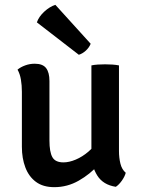

<svg xmlns="http://www.w3.org/2000/svg" viewBox="-20 -765 588 794"><path d="M472 -140.5Q472 -112.5 478 -88.2Q484 -64 500 -50.5Q496 -35 484 -18Q472 -1 459 7.5Q406.5 -0.5 382.2 -39.2Q358 -78 358 -129V-494.5Q369 -497 384.2 -498Q399.5 -499 414.5 -499Q430 -499 444.8 -498Q459.5 -497 472 -494.5ZM70.5 -385.5Q70.5 -412 66.5 -435.8Q62.5 -459.5 52.5 -477Q65 -487.5 84 -494.5Q103 -501.5 123.5 -501.5Q157 -501.5 170.8 -483.2Q184.5 -465 184.5 -430V-183.5Q184.5 -137 196.5 -115.2Q208.5 -93.5 242.5 -93.5Q266 -93.5 293.2 -105Q320.5 -116.5 345.5 -137.8Q370.5 -159 386.5 -189V-83Q353 -45 305.8 -18Q258.5 9 204.5 9Q158 9 128.5 -13Q99 -35 84.8 -72.8Q70.5 -110.5 70.5 -158ZM209 -745Q185.5 -737.5 163 -716.8Q140.5 -696 132.5 -672.5L306 -538.5Q321 -543 334.8 -555.5Q348.5 -568 355 -584Z"/></svg>

Font: Signika Light Medium
Style: Regular
Weight: 500
Version: Version 2.003;gftools[0.9.32]